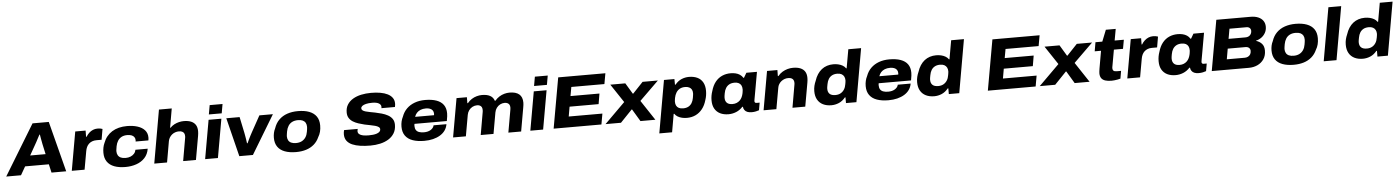

<svg xmlns="http://www.w3.org/2000/svg" viewBox="-59 -1569 18974 2602"><g transform="rotate(-5 9427.5 -267.5)"><path d="M-34 0 384 -687H605L782 0H582L556 -115H233L167 0ZM314 -256H524L493 -398Q491 -411 487.5 -428.5Q484 -446 480.5 -464.5Q477 -483 474.5 -499.5Q472 -516 470 -527H464Q453 -508 440.5 -483.5Q428 -459 416 -436.5Q404 -414 394 -397Z M858 0 951 -527H1092L1091 -442H1098Q1116 -472 1140 -494Q1164 -516 1193 -528Q1222 -540 1254 -540Q1275 -540 1292.5 -537Q1310 -534 1322 -529L1297 -384H1227Q1194 -384 1168 -374Q1142 -364 1123 -346Q1104 -328 1092.5 -303Q1081 -278 1076 -247L1032 0Z M1588 12Q1499 12 1436 -12Q1373 -36 1339.5 -84.5Q1306 -133 1306 -206Q1306 -243 1312.5 -276Q1319 -309 1332 -337Q1350 -386 1380 -423.5Q1410 -461 1451.5 -487Q1493 -513 1544.5 -526Q1596 -539 1656 -539Q1736 -539 1798.5 -519Q1861 -499 1896.5 -459Q1932 -419 1932 -360Q1932 -351 1931 -340.5Q1930 -330 1928 -320H1754Q1755 -324 1755.5 -329Q1756 -334 1756 -339Q1756 -363 1743 -381Q1730 -399 1706 -408Q1682 -417 1648 -417Q1603 -417 1571 -400Q1539 -383 1519.5 -352Q1500 -321 1492 -279Q1489 -260 1487 -247.5Q1485 -235 1484 -227.5Q1483 -220 1483 -212Q1483 -180 1496 -157Q1509 -134 1535 -122Q1561 -110 1600 -110Q1638 -110 1668 -122.5Q1698 -135 1717.5 -157Q1737 -179 1742 -209H1909Q1897 -134 1851.5 -85Q1806 -36 1737.5 -12Q1669 12 1588 12Z M1980 0 2107 -724H2281L2236 -465H2243Q2268 -491 2298.5 -507Q2329 -523 2362.5 -531Q2396 -539 2428 -539Q2487 -539 2527.5 -522Q2568 -505 2589 -471.5Q2610 -438 2610 -386Q2610 -371 2608.5 -355.5Q2607 -340 2604 -322L2547 0H2373L2426 -305Q2428 -313 2428.5 -320.5Q2429 -328 2429 -335Q2429 -359 2420 -374.5Q2411 -390 2393.5 -398Q2376 -406 2350 -406Q2324 -406 2299.5 -397.5Q2275 -389 2255.5 -373Q2236 -357 2222.5 -335Q2209 -313 2204 -286L2154 0Z M2775 -599 2797 -724H2972L2950 -599ZM2672 0 2765 -527H2939L2846 0Z M3137 0 3006 -527H3187L3233 -308Q3236 -291 3240.5 -266.5Q3245 -242 3249 -216Q3253 -190 3256 -165H3264Q3275 -190 3287.5 -216Q3300 -242 3312.5 -266Q3325 -290 3335 -308L3456 -527H3640L3322 0Z M3909 12Q3820 12 3756 -12Q3692 -36 3658.5 -84.5Q3625 -133 3625 -206Q3625 -241 3632 -273Q3639 -305 3653 -332Q3676 -402 3722.5 -448Q3769 -494 3834.5 -516.5Q3900 -539 3980 -539Q4070 -539 4133.5 -515Q4197 -491 4231 -442.5Q4265 -394 4265 -320Q4265 -274 4255 -235Q4245 -196 4225 -164Q4199 -105 4153 -65.5Q4107 -26 4045.5 -7Q3984 12 3909 12ZM3918 -110Q3964 -110 3997 -127Q4030 -144 4050.5 -175Q4071 -206 4078 -249Q4082 -271 4083.5 -283.5Q4085 -296 4085.5 -303.5Q4086 -311 4086 -317Q4086 -348 4073.5 -370.5Q4061 -393 4036 -405Q4011 -417 3971 -417Q3925 -417 3892 -400.5Q3859 -384 3839 -352.5Q3819 -321 3811 -278Q3807 -257 3805.5 -244.5Q3804 -232 3803 -224.5Q3802 -217 3802 -211Q3802 -180 3814.5 -157Q3827 -134 3853 -122Q3879 -110 3918 -110Z M4920 12Q4847 12 4784 3Q4721 -6 4674 -26.5Q4627 -47 4600.5 -82.5Q4574 -118 4574 -171Q4574 -184 4576 -199.5Q4578 -215 4582 -228H4768Q4766 -221 4764 -212.5Q4762 -204 4762 -197Q4762 -172 4780.5 -156.5Q4799 -141 4832 -134.5Q4865 -128 4909 -128Q4939 -128 4967.5 -131Q4996 -134 5019.5 -142Q5043 -150 5057 -163.5Q5071 -177 5071 -197Q5071 -216 5053.5 -228.5Q5036 -241 5006.5 -249Q4977 -257 4940 -264Q4903 -271 4865 -279Q4824 -289 4783.5 -302Q4743 -315 4710 -335.5Q4677 -356 4657.5 -387Q4638 -418 4638 -463Q4638 -525 4666 -569.5Q4694 -614 4743 -643Q4792 -672 4855 -685.5Q4918 -699 4989 -699Q5058 -699 5115.5 -689Q5173 -679 5214.5 -658Q5256 -637 5279 -604.5Q5302 -572 5302 -527Q5302 -519 5301 -508.5Q5300 -498 5296 -480H5112Q5114 -488 5114 -492.5Q5114 -497 5114 -499Q5114 -528 5083.5 -546Q5053 -564 4994 -564Q4943 -564 4908.5 -555.5Q4874 -547 4857 -533Q4840 -519 4840 -501Q4840 -484 4854.5 -473Q4869 -462 4895 -454.5Q4921 -447 4953.5 -441Q4986 -435 5022 -428Q5066 -419 5110.5 -406.5Q5155 -394 5192.5 -373.5Q5230 -353 5252.5 -321Q5275 -289 5275 -241Q5275 -174 5246 -126Q5217 -78 5167.5 -47.5Q5118 -17 5054 -2.5Q4990 12 4920 12Z M5653 12Q5562 12 5496.5 -11Q5431 -34 5396 -82.5Q5361 -131 5361 -205Q5361 -243 5369 -277Q5377 -311 5392 -340Q5415 -404 5460 -448Q5505 -492 5568.5 -515.5Q5632 -539 5711 -539Q5802 -539 5865 -516.5Q5928 -494 5960.5 -448.5Q5993 -403 5993 -333Q5993 -317 5990.5 -293.5Q5988 -270 5980 -229H5540Q5538 -222 5537.5 -214.5Q5537 -207 5537 -200Q5537 -167 5550.5 -145.5Q5564 -124 5591.5 -114Q5619 -104 5659 -104Q5685 -104 5708 -109.5Q5731 -115 5749 -126Q5767 -137 5779.5 -152Q5792 -167 5796 -187H5971Q5963 -139 5937 -102.5Q5911 -66 5869 -40.5Q5827 -15 5772.5 -1.5Q5718 12 5653 12ZM5557 -323H5814Q5815 -329 5815.5 -334.5Q5816 -340 5816 -344Q5816 -370 5803 -388Q5790 -406 5766.5 -415Q5743 -424 5712 -424Q5670 -424 5639 -411.5Q5608 -399 5587.5 -376.5Q5567 -354 5557 -323Z M6045 0 6138 -527H6279L6278 -446H6286Q6312 -478 6344.5 -498.5Q6377 -519 6413 -529Q6449 -539 6484 -539Q6553 -539 6595 -516Q6637 -493 6652 -446H6660Q6687 -478 6719.5 -498.5Q6752 -519 6788 -529Q6824 -539 6860 -539Q6946 -539 6990.5 -501.5Q7035 -464 7035 -388Q7035 -373 7033 -357Q7031 -341 7028 -324L6971 0H6797L6851 -306Q6852 -315 6853 -322.5Q6854 -330 6854 -337Q6854 -360 6845.5 -375Q6837 -390 6820.5 -398Q6804 -406 6781 -406Q6749 -406 6720 -391Q6691 -376 6671.5 -349Q6652 -322 6646 -288L6595 0H6421L6474 -304Q6476 -313 6476.5 -321Q6477 -329 6477 -336Q6477 -360 6469 -375Q6461 -390 6445 -398Q6429 -406 6405 -406Q6373 -406 6344 -391Q6315 -376 6295.5 -349Q6276 -322 6270 -288L6219 0Z M7199 -599 7221 -724H7396L7374 -599ZM7096 0 7189 -527H7363L7270 0Z M7413 0 7535 -687H8177L8151 -542H7701L7679 -420H8073L8049 -278H7654L7631 -146H8089L8063 0Z M8119 0 8397 -276 8230 -527H8434L8523 -379H8529L8669 -527H8877L8617 -272L8797 0H8594L8494 -167H8489L8329 0Z M8834 189 8960 -527H9102L9103 -450H9111Q9150 -498 9199 -518.5Q9248 -539 9300 -539Q9366 -539 9414.5 -516Q9463 -493 9489 -446.5Q9515 -400 9515 -331Q9515 -299 9510 -268Q9505 -237 9495 -208Q9475 -136 9436 -87Q9397 -38 9344 -13Q9291 12 9226 12Q9191 12 9159 4.5Q9127 -3 9101 -18.5Q9075 -34 9059 -58H9051L9008 189ZM9185 -121Q9227 -121 9256.5 -136.5Q9286 -152 9304 -181Q9322 -210 9329 -250Q9332 -270 9334 -282Q9336 -294 9336.5 -301.5Q9337 -309 9337 -315Q9337 -344 9326 -364Q9315 -384 9292.5 -395.5Q9270 -407 9235 -407Q9193 -407 9163 -390Q9133 -373 9114.5 -342.5Q9096 -312 9088 -271Q9086 -257 9084.5 -247.5Q9083 -238 9082.5 -231.5Q9082 -225 9082 -219Q9082 -189 9093 -167Q9104 -145 9127 -133Q9150 -121 9185 -121Z M9792 12Q9727 12 9679 -11.5Q9631 -35 9604.5 -81Q9578 -127 9578 -195Q9578 -229 9583.5 -260Q9589 -291 9599 -319Q9620 -395 9659 -443.5Q9698 -492 9751 -515.5Q9804 -539 9867 -539Q9902 -539 9934 -531.5Q9966 -524 9992 -507Q10018 -490 10035 -462H10043L10081 -527H10225L10203 -404Q10197 -369 10190.5 -332.5Q10184 -296 10178 -262.5Q10172 -229 10167 -201.5Q10162 -174 10159 -156.5Q10156 -139 10156 -135Q10156 -121 10163 -114.5Q10170 -108 10183 -108H10225L10207 -6Q10192 0 10164.5 6Q10137 12 10107 12Q10072 12 10047.5 2Q10023 -8 10010 -27Q10003 -36 9999 -47.5Q9995 -59 9994 -72H9986Q9947 -29 9896.5 -8.5Q9846 12 9792 12ZM9858 -121Q9889 -121 9913.5 -131Q9938 -141 9956.5 -158.5Q9975 -176 9987 -201Q9999 -226 10005 -256Q10007 -271 10008.5 -280Q10010 -289 10010.5 -296Q10011 -303 10011 -308Q10011 -339 10000 -361Q9989 -383 9966.5 -395Q9944 -407 9909 -407Q9867 -407 9837.5 -391Q9808 -375 9790 -346Q9772 -317 9765 -277Q9761 -257 9759.5 -245Q9758 -233 9757.5 -226Q9757 -219 9757 -213Q9757 -170 9781.5 -145.5Q9806 -121 9858 -121Z M10269 0 10362 -527H10503L10502 -445H10510Q10537 -478 10571 -498.5Q10605 -519 10642 -529Q10679 -539 10716 -539Q10776 -539 10816.5 -522Q10857 -505 10878 -471.5Q10899 -438 10899 -386Q10899 -371 10897.5 -355.5Q10896 -340 10893 -322L10836 0H10662L10715 -305Q10717 -313 10717.5 -321Q10718 -329 10718 -335Q10718 -359 10709 -374.5Q10700 -390 10682.5 -398Q10665 -406 10640 -406Q10613 -406 10589 -397.5Q10565 -389 10545 -373Q10525 -357 10511.5 -335Q10498 -313 10494 -286L10443 0Z M11192 12Q11126 12 11077.5 -12Q11029 -36 11002.5 -82.5Q10976 -129 10976 -197Q10976 -236 10984.5 -270.5Q10993 -305 11007 -336Q11023 -386 11048 -424Q11073 -462 11105.5 -487.5Q11138 -513 11178 -526Q11218 -539 11264 -539Q11299 -539 11331.5 -531.5Q11364 -524 11390.5 -508.5Q11417 -493 11433 -469H11440L11485 -724H11659L11532 0H11390V-78H11382Q11343 -30 11293.5 -9Q11244 12 11192 12ZM11257 -121Q11299 -121 11329 -138Q11359 -155 11378 -185Q11397 -215 11403 -256Q11406 -270 11407 -279.5Q11408 -289 11409 -296Q11410 -303 11410 -308Q11410 -338 11398.5 -360Q11387 -382 11364.5 -394.5Q11342 -407 11307 -407Q11264 -407 11234.5 -391Q11205 -375 11187.5 -346.5Q11170 -318 11163 -278Q11159 -258 11157 -246Q11155 -234 11154.5 -226.5Q11154 -219 11154 -213Q11154 -169 11179 -145Q11204 -121 11257 -121Z M11968 12Q11877 12 11811.5 -11Q11746 -34 11711 -82.5Q11676 -131 11676 -205Q11676 -243 11684 -277Q11692 -311 11707 -340Q11730 -404 11775 -448Q11820 -492 11883.5 -515.5Q11947 -539 12026 -539Q12117 -539 12180 -516.5Q12243 -494 12275.5 -448.5Q12308 -403 12308 -333Q12308 -317 12305.5 -293.5Q12303 -270 12295 -229H11855Q11853 -222 11852.5 -214.5Q11852 -207 11852 -200Q11852 -167 11865.5 -145.5Q11879 -124 11906.5 -114Q11934 -104 11974 -104Q12000 -104 12023 -109.5Q12046 -115 12064 -126Q12082 -137 12094.5 -152Q12107 -167 12111 -187H12286Q12278 -139 12252 -102.5Q12226 -66 12184 -40.5Q12142 -15 12087.5 -1.5Q12033 12 11968 12ZM11872 -323H12129Q12130 -329 12130.5 -334.5Q12131 -340 12131 -344Q12131 -370 12118 -388Q12105 -406 12081.5 -415Q12058 -424 12027 -424Q11985 -424 11954 -411.5Q11923 -399 11902.5 -376.5Q11882 -354 11872 -323Z M12591 12Q12525 12 12476.5 -12Q12428 -36 12401.5 -82.5Q12375 -129 12375 -197Q12375 -236 12383.5 -270.5Q12392 -305 12406 -336Q12422 -386 12447 -424Q12472 -462 12504.5 -487.5Q12537 -513 12577 -526Q12617 -539 12663 -539Q12698 -539 12730.5 -531.5Q12763 -524 12789.5 -508.5Q12816 -493 12832 -469H12839L12884 -724H13058L12931 0H12789V-78H12781Q12742 -30 12692.5 -9Q12643 12 12591 12ZM12656 -121Q12698 -121 12728 -138Q12758 -155 12777 -185Q12796 -215 12802 -256Q12805 -270 12806 -279.5Q12807 -289 12808 -296Q12809 -303 12809 -308Q12809 -338 12797.5 -360Q12786 -382 12763.5 -394.5Q12741 -407 12706 -407Q12663 -407 12633.5 -391Q12604 -375 12586.5 -346.5Q12569 -318 12562 -278Q12558 -258 12556 -246Q12554 -234 12553.5 -226.5Q12553 -219 12553 -213Q12553 -169 12578 -145Q12603 -121 12656 -121Z M13320 0 13442 -687H14084L14058 -542H13608L13586 -420H13980L13956 -278H13561L13538 -146H13996L13970 0Z M14026 0 14304 -276 14137 -527H14341L14430 -379H14436L14576 -527H14784L14524 -272L14704 0H14501L14401 -167H14396L14236 0Z M15002 12Q14951 12 14916 0.5Q14881 -11 14863.5 -36.5Q14846 -62 14846 -103Q14846 -114 14848 -129Q14850 -144 14853 -165L14895 -405H14809L14830 -527H14923L14985 -683H15119L15091 -527H15216L15194 -405H15070L15031 -186Q15029 -178 15028 -169.5Q15027 -161 15027 -155Q15027 -133 15039.5 -121.5Q15052 -110 15084 -110H15142L15124 -6Q15109 -1 15087 3Q15065 7 15042 9.5Q15019 12 15002 12Z M15217 0 15310 -527H15451L15450 -442H15457Q15475 -472 15499 -494Q15523 -516 15552 -528Q15581 -540 15613 -540Q15634 -540 15651.5 -537Q15669 -534 15681 -529L15656 -384H15586Q15553 -384 15527 -374Q15501 -364 15482 -346Q15463 -328 15451.5 -303Q15440 -278 15435 -247L15391 0Z M15874 12Q15809 12 15761 -11.5Q15713 -35 15686.5 -81Q15660 -127 15660 -195Q15660 -229 15665.5 -260Q15671 -291 15681 -319Q15702 -395 15741 -443.5Q15780 -492 15833 -515.5Q15886 -539 15949 -539Q15984 -539 16016 -531.5Q16048 -524 16074 -507Q16100 -490 16117 -462H16125L16163 -527H16307L16285 -404Q16279 -369 16272.5 -332.5Q16266 -296 16260 -262.5Q16254 -229 16249 -201.5Q16244 -174 16241 -156.5Q16238 -139 16238 -135Q16238 -121 16245 -114.5Q16252 -108 16265 -108H16307L16289 -6Q16274 0 16246.5 6Q16219 12 16189 12Q16154 12 16129.5 2Q16105 -8 16092 -27Q16085 -36 16081 -47.5Q16077 -59 16076 -72H16068Q16029 -29 15978.5 -8.5Q15928 12 15874 12ZM15940 -121Q15971 -121 15995.5 -131Q16020 -141 16038.5 -158.5Q16057 -176 16069 -201Q16081 -226 16087 -256Q16089 -271 16090.5 -280Q16092 -289 16092.5 -296Q16093 -303 16093 -308Q16093 -339 16082 -361Q16071 -383 16048.5 -395Q16026 -407 15991 -407Q15949 -407 15919.5 -391Q15890 -375 15872 -346Q15854 -317 15847 -277Q15843 -257 15841.5 -245Q15840 -233 15839.5 -226Q15839 -219 15839 -213Q15839 -170 15863.5 -145.5Q15888 -121 15940 -121Z M16366 0 16488 -687H16953Q17014 -687 17057.5 -668.5Q17101 -650 17124.5 -616Q17148 -582 17148 -536Q17148 -489 17127.5 -452.5Q17107 -416 17074 -392Q17041 -368 17001 -359L17000 -355Q17046 -342 17077 -308Q17108 -274 17108 -215Q17108 -146 17075.5 -98Q17043 -50 16989.5 -25Q16936 0 16871 0ZM16583 -141H16828Q16852 -141 16872 -151Q16892 -161 16903.5 -180Q16915 -199 16915 -227Q16915 -252 16898 -268Q16881 -284 16848 -284H16608ZM16631 -415H16860Q16881 -415 16896.5 -421Q16912 -427 16923 -438Q16934 -449 16940 -464Q16946 -479 16946 -496Q16946 -521 16930 -536Q16914 -551 16886 -551H16655Z M17481 12Q17392 12 17328 -12Q17264 -36 17230.5 -84.5Q17197 -133 17197 -206Q17197 -241 17204 -273Q17211 -305 17225 -332Q17248 -402 17294.5 -448Q17341 -494 17406.5 -516.5Q17472 -539 17552 -539Q17642 -539 17705.5 -515Q17769 -491 17803 -442.5Q17837 -394 17837 -320Q17837 -274 17827 -235Q17817 -196 17797 -164Q17771 -105 17725 -65.5Q17679 -26 17617.5 -7Q17556 12 17481 12ZM17490 -110Q17536 -110 17569 -127Q17602 -144 17622.5 -175Q17643 -206 17650 -249Q17654 -271 17655.5 -283.5Q17657 -296 17657.5 -303.5Q17658 -311 17658 -317Q17658 -348 17645.5 -370.5Q17633 -393 17608 -405Q17583 -417 17543 -417Q17497 -417 17464 -400.5Q17431 -384 17411 -352.5Q17391 -321 17383 -278Q17379 -257 17377.5 -244.5Q17376 -232 17375 -224.5Q17374 -217 17374 -211Q17374 -180 17386.5 -157Q17399 -134 17425 -122Q17451 -110 17490 -110Z M17889 0 18016 -724H18190L18063 0Z M18422 12Q18356 12 18307.5 -12Q18259 -36 18232.5 -82.5Q18206 -129 18206 -197Q18206 -236 18214.5 -270.5Q18223 -305 18237 -336Q18253 -386 18278 -424Q18303 -462 18335.5 -487.5Q18368 -513 18408 -526Q18448 -539 18494 -539Q18529 -539 18561.5 -531.5Q18594 -524 18620.5 -508.5Q18647 -493 18663 -469H18670L18715 -724H18889L18762 0H18620V-78H18612Q18573 -30 18523.5 -9Q18474 12 18422 12ZM18487 -121Q18529 -121 18559 -138Q18589 -155 18608 -185Q18627 -215 18633 -256Q18636 -270 18637 -279.5Q18638 -289 18639 -296Q18640 -303 18640 -308Q18640 -338 18628.5 -360Q18617 -382 18594.5 -394.5Q18572 -407 18537 -407Q18494 -407 18464.5 -391Q18435 -375 18417.5 -346.5Q18400 -318 18393 -278Q18389 -258 18387 -246Q18385 -234 18384.5 -226.5Q18384 -219 18384 -213Q18384 -169 18409 -145Q18434 -121 18487 -121Z"/></g></svg>

Font: Archivo SemiExpanded ExtraBold
Style: Italic
Weight: 800
Width: 6
Italic angle: -10°
Designer: Hector Gatti
Foundry: Omnibus-Type
Version: Version 2.001